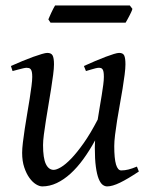

<svg xmlns="http://www.w3.org/2000/svg" viewBox="-20 -646 539 686"><path d="M476.1 -33.2Q436.5 -6.8 408.9 6.6Q381.3 20 362.8 20Q354.5 20 346.7 14.2Q338.9 8.3 332.5 -7.3Q326.2 -22.9 322.5 -50Q318.8 -77.1 318.8 -119.1Q318.8 -124.5 319.1 -131.1Q319.3 -137.7 319.8 -144.5Q299.8 -107.9 277.8 -77.6Q255.9 -47.4 231.9 -25.6Q208 -3.9 182.6 8.1Q157.2 20 130.9 20Q121.1 20 108.6 12.5Q96.2 4.9 85.2 -10.3Q74.2 -25.4 66.7 -47.9Q59.1 -70.3 59.1 -100.1Q59.1 -114.7 61.8 -137.2Q64.5 -159.7 68.4 -185.5Q72.3 -211.4 77.1 -239.3Q82 -267.1 85.9 -292.5Q89.8 -317.9 92.5 -338.4Q95.2 -358.9 95.2 -371.1Q95.2 -382.3 93.8 -388.9Q92.3 -395.5 89.6 -398.7Q86.9 -401.9 83.3 -402.8Q79.6 -403.8 75.2 -403.8Q70.8 -403.8 62.5 -401.9Q54.2 -399.9 45.9 -397.7Q37.6 -395.5 31.2 -393.8Q24.9 -392.1 24.9 -392.1L19 -410.2Q39.6 -419.4 60.3 -428Q81.1 -436.5 98.6 -442.9Q116.2 -449.2 129.6 -453.1Q143.1 -457 148.9 -457Q163.1 -457 168 -447.8Q172.9 -438.5 172.9 -416Q172.9 -401.9 169.9 -378.9Q167 -356 162.6 -328.6Q158.2 -301.3 153.3 -272Q148.4 -242.7 144 -215.3Q139.6 -188 136.7 -165Q133.8 -142.1 133.8 -127.9Q133.8 -81.1 143.8 -60.1Q153.8 -39.1 171.9 -39.1Q181.6 -39.1 197.8 -48.6Q213.9 -58.1 234.4 -79.3Q254.9 -100.6 279.1 -134.8Q303.2 -168.9 329.1 -218.8Q332.5 -241.2 336.4 -263.7Q340.3 -286.1 343.5 -306.2Q346.7 -326.2 348.9 -343Q351.1 -359.9 351.1 -371.1Q351.1 -382.3 349.9 -388.9Q348.6 -395.5 346.2 -398.7Q343.8 -401.9 340.6 -402.8Q337.4 -403.8 333 -403.8Q328.6 -403.8 321 -401.9Q313.5 -399.9 305.9 -397.7Q298.3 -395.5 292.7 -393.8Q287.1 -392.1 287.1 -392.1L279.8 -410.2Q300.3 -419.4 320.3 -428Q340.3 -436.5 357.2 -442.9Q374 -449.2 386.7 -453.1Q399.4 -457 405.8 -457Q419.4 -457 423.8 -447.8Q428.2 -438.5 428.2 -416Q428.2 -401.9 425.3 -379.2Q422.4 -356.4 418 -329.3Q413.6 -302.2 408.2 -272.7Q402.8 -243.2 398.4 -215.6Q394 -188 391.1 -164.1Q388.2 -140.1 388.2 -124Q388.2 -79.6 394.5 -58.3Q400.9 -37.1 413.1 -37.1Q425.8 -37.1 438.7 -40.3Q451.7 -43.5 469.2 -50.8L476.1 -33.2ZM453.1 -614.3Q451.7 -608.9 448.5 -602.1Q445.3 -595.2 441.7 -588.4Q438 -581.5 434.6 -575.2Q431.2 -568.8 428.7 -564.9H160.6L152.8 -576.7Q154.8 -581.5 157.7 -588.1Q160.6 -594.7 163.8 -601.6Q167 -608.4 170.4 -615Q173.8 -621.6 176.8 -626.5H443.8L453.1 -614.3Z"/></svg>

Font: Gentium
Style: Italic
Weight: 400
Italic angle: -7°
Designer: J. Victor Gaultney
Version: Version 1.02; 2005; OFL release